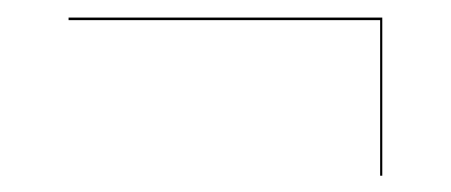

<svg xmlns="http://www.w3.org/2000/svg" viewBox="-20 -408 526 224"><path d="M423.5 -203V-384.5H60V-387.5H426V-203Z"/></svg>

Font: Bodoni Moda 72pt SemiBold
Style: Italic
Weight: 600
Italic angle: -13°
Designer: Owen Earl
Foundry: indestructible type
Version: Version 2.004